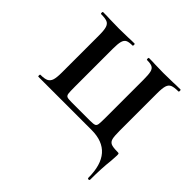

<svg xmlns="http://www.w3.org/2000/svg" viewBox="-144 -520 810 810"><g transform="rotate(45 261.5 -114.5)"><path d="M482 152Q482 157 487.5 157Q493 157 493 152Q493 84 499 34Q501 8 501 0Q501 -9 499.5 -10.5Q498 -12 490 -12Q464 -12 453 -17Q442 -22 438.5 -35.5Q435 -49 435 -81V-305Q435 -335 439.5 -349.5Q444 -364 456 -369Q468 -374 493 -374Q496 -374 496 -380Q496 -386 493 -386Q465 -386 450 -385L393 -384L344 -385Q330 -386 306 -386Q303 -386 303 -380Q303 -374 306 -374Q327 -374 337 -369Q347 -364 350.5 -349.5Q354 -335 354 -305V-83Q354 -50 352.5 -39.5Q351 -29 344 -26Q337 -23 317 -23H205Q186 -23 179.5 -26Q173 -29 171.5 -39Q170 -49 170 -81V-305Q170 -335 174 -349.5Q178 -364 188 -369Q198 -374 219 -374Q222 -374 222 -380Q222 -386 219 -386Q195 -386 181 -385L128 -384L74 -385Q59 -386 32 -386Q29 -386 29 -380Q29 -374 32 -374Q57 -374 68.5 -369Q80 -364 84.5 -349.5Q89 -335 89 -305V-83Q89 -53 84.5 -38.5Q80 -24 68.5 -18Q57 -12 32 -12Q29 -12 29 -6Q29 0 32 0H349Q482 0 482 152Z"/></g></svg>

Font: Cormorant Garamond SemiBold
Style: Regular
Weight: 600
Designer: Christian Thalmann (Catharsis Fonts)
Version: Version 3.000